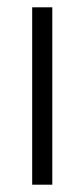

<svg xmlns="http://www.w3.org/2000/svg" viewBox="-20 -505 231 525"><path d="M123 0V-485H68V0Z"/></svg>

Font: Catamaran ExtraLight
Style: Regular
Weight: 250
Designer: Pria Ravichandran
Version: Version 2.000